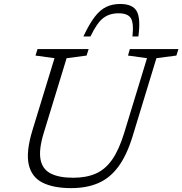

<svg xmlns="http://www.w3.org/2000/svg" viewBox="-20 -960 940 990"><path d="M206 -276Q179.5 -190 188.8 -139Q198 -88 240.8 -65.8Q283.5 -43.5 357.5 -43.5Q425.5 -43.5 474.5 -65.2Q523.5 -87 558.5 -137.2Q593.5 -187.5 620 -273.5L738 -660L640 -673.5L649.5 -707H900L889.5 -673.5L786.5 -660L663.5 -256.5Q633.5 -159 590.2 -100.5Q547 -42 487 -16Q427 10 347 10Q255.5 10 199 -18.5Q142.5 -47 128 -112.5Q113.5 -178 147.5 -289L261 -660L163 -673.5L173.5 -707H437L426.5 -673.5L323.5 -660ZM591.5 -891.5Q544.5 -891.5 512.2 -866.8Q480 -842 446.5 -772H410Q440.5 -837 468.5 -873.2Q496.5 -909.5 528 -924.5Q559.5 -939.5 599.5 -939.5Q664 -939.5 685 -902.2Q706 -865 693.5 -772H663Q670.5 -842.5 654.2 -867Q638 -891.5 591.5 -891.5Z"/></svg>

Font: Newsreader 6pt Light
Style: Italic
Weight: 300
Italic angle: -17°
Designer: Hugues Gentile
Foundry: Production Type
Version: Version 1.003; ttfautohint (v1.8.3)